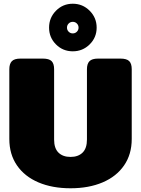

<svg xmlns="http://www.w3.org/2000/svg" viewBox="-20 -994 756 1029"><path d="M243 -846Q243 -899 280 -936.5Q317 -974 370 -974Q423 -974 460.5 -936.5Q498 -899 498 -846Q498 -793 460.5 -756Q423 -719 370 -719Q317 -719 280 -756Q243 -793 243 -846ZM401 -846Q401 -859 392 -868Q383 -877 370 -877Q357 -877 348 -868Q339 -859 339 -846Q339 -833 348 -824Q357 -815 370 -815Q383 -815 392 -824Q401 -833 401 -846ZM30 -249V-623Q30 -652 43.5 -666Q57 -680 90 -680H209Q243 -680 256.5 -666.5Q270 -653 270 -623V-246Q270 -199 293.5 -176Q317 -153 358 -153Q399 -153 422.5 -176Q446 -199 446 -246V-623Q446 -652 459.5 -666Q473 -680 506 -680H625Q659 -680 672.5 -666.5Q686 -653 686 -623V-249Q686 -167 645 -107.5Q604 -48 530 -16.5Q456 15 358 15Q260 15 186 -16.5Q112 -48 71 -107.5Q30 -167 30 -249Z"/></svg>

Font: Mitr
Style: Bold
Weight: 700
Designer: Thanarat Vachiruckul
Foundry: Cadson Demak
Version: Version 1.002